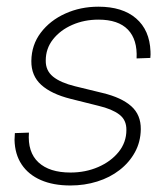

<svg xmlns="http://www.w3.org/2000/svg" viewBox="-20 -551 507 580"><path d="M192.9 9.3Q140.6 9.3 103.3 -7.1Q65.9 -23.4 45.4 -54.2Q24.9 -85 23.9 -128.4Q23.9 -133.8 24.4 -138.4Q24.9 -143.1 24.9 -148.9L67.4 -150.4Q63 -91.3 96.2 -60.5Q129.4 -29.8 192.9 -29.8Q238.3 -29.8 276.6 -46.4Q314.9 -63 338.4 -92Q361.8 -121.1 361.8 -158.2Q362.3 -188.5 340.3 -205.1Q318.4 -221.7 277.3 -231.4L193.4 -252.4Q134.8 -267.1 104.5 -294.7Q74.2 -322.3 74.7 -366.7Q75.2 -415.5 103.3 -452.4Q131.3 -489.3 177.2 -510Q223.1 -530.8 277.3 -530.8Q350.1 -530.8 391.1 -495.4Q432.1 -460 434.6 -396Q435.1 -391.1 434.8 -386.2Q434.6 -381.3 434.1 -376L392.6 -374.5Q395.5 -431.2 366.5 -461.4Q337.4 -491.7 277.3 -491.7Q234.4 -491.7 198.2 -475.8Q162.1 -460 140.1 -432.1Q118.2 -404.3 118.2 -368.2Q117.7 -337.9 140.1 -319.6Q162.6 -301.3 206.5 -290.5L290.5 -270Q347.2 -256.3 376.5 -230.2Q405.8 -204.1 405.3 -160.6Q404.8 -122.6 387.7 -91.3Q370.6 -60.1 341.3 -37.4Q312 -14.6 273.7 -2.7Q235.4 9.3 192.9 9.3Z"/></svg>

Font: Inter 28pt ExtraLight
Style: Italic
Weight: 250
Italic angle: -9.3988°
Designer: Rasmus Andersson
Foundry: rsms
Version: Version 4.001;git-66647c0bb